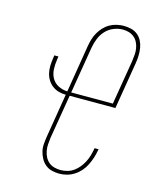

<svg xmlns="http://www.w3.org/2000/svg" viewBox="-113 -819 726 904"><g transform="rotate(15 250.0 -367.5)"><path d="M263 8Q244 8 226.5 3.5Q209 -1 195.5 -12Q182 -23 173.5 -38.5Q165 -54 160.5 -71.5Q156 -89 157.5 -108Q159 -127 162 -146L197 -359Q178 -359 161 -364Q144 -369 130.5 -379.5Q117 -390 108 -404.5Q99 -419 95 -436.5Q91 -454 91.5 -472Q92 -490 95 -509L97 -524H117L115 -509Q111 -485 112 -461Q113 -437 124 -417.5Q135 -398 155.5 -387.5Q176 -377 200 -376L238 -608Q241 -625 246 -642Q251 -659 260 -674.5Q269 -690 281.5 -703.5Q294 -717 310 -726Q326 -735 343.5 -739Q361 -743 378 -743Q397 -743 414.5 -738.5Q432 -734 445.5 -723Q459 -712 467 -696.5Q475 -681 478 -663Q481 -645 480.5 -626.5Q480 -608 477 -589L439 -359H216L180 -143Q178 -127 177 -111Q176 -95 179 -79.5Q182 -64 189 -50.5Q196 -37 207.5 -27.5Q219 -18 234 -14Q249 -10 265 -10Q281 -10 297.5 -14.5Q314 -19 328 -29Q342 -39 353 -52.5Q364 -66 372 -81.5Q380 -97 384.5 -112.5Q389 -128 392 -144L393 -151H413L411 -143Q408 -125 402 -107Q396 -89 387.5 -71.5Q379 -54 366 -39Q353 -24 336 -13Q319 -2 300.5 3Q282 8 263 8ZM219 -376H422L458 -592Q460 -608 461.5 -624Q463 -640 460.5 -655Q458 -670 451.5 -683.5Q445 -697 434 -706.5Q423 -716 408.5 -720.5Q394 -725 378 -725Q356 -725 333.5 -716Q311 -707 294.5 -689Q278 -671 269.5 -649Q261 -627 257 -605Z"/></g></svg>

Font: Iosevka Term Curly Thin
Style: Italic
Weight: 100
Italic angle: -9°
Designer: Belleve Invis
Foundry: Belleve Invis
Version: Version 32.3.0